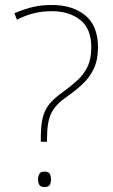

<svg xmlns="http://www.w3.org/2000/svg" viewBox="-20 -744 453 772"><path d="M144 -186Q144 -236 151 -267.5Q158 -299 176.5 -323Q195 -347 229 -371Q265 -397 291.5 -421.5Q318 -446 332.5 -477Q347 -508 347 -554Q347 -629 302.5 -664Q258 -699 188 -699Q151 -699 117.5 -691Q84 -683 48 -665L38 -691Q82 -709 115 -716.5Q148 -724 188 -724Q272 -724 323 -682Q374 -640 374 -554Q374 -504 357.5 -468.5Q341 -433 311.5 -405.5Q282 -378 242 -350Q203 -323 186 -288.5Q169 -254 169 -186V-174H144ZM133 -23Q133 -35 138 -44.5Q143 -54 158 -54Q176 -54 180.5 -44.5Q185 -35 185 -23Q185 -10 180.5 -1Q176 8 158 8Q143 8 138 -1Q133 -10 133 -23Z"/></svg>

Font: Noto Sans Thai Looped UI Thin
Style: Regular
Weight: 100
Designer: Cadson Demak Team
Foundry: Cadson Demak Co., Ltd.
Version: Version 1.000; ttfautohint (v1.8.4.7-5d5b)